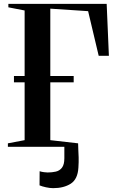

<svg xmlns="http://www.w3.org/2000/svg" viewBox="-20 -763 607 998"><path d="M256.5 215Q239.5 215 219 210.5Q198.5 206 185.5 200.5L186 127Q196.5 130.5 209 132Q221.5 133.5 227.5 133.5Q250.5 133.5 270.2 129Q290 124.5 302.2 108.5Q314.5 92.5 314.5 59.5V0H21V-18L108 -34.5V-335H52.5V-368H108V-708.5L23.5 -725V-743H534.5L546 -473H493L438 -705L241.5 -718V-368H363V-335H241.5V-34.5L386 -18Q386 -4 387 14Q388 32 388.8 55.2Q389.5 78.5 387.5 108.5Q384 168.5 347.8 191.8Q311.5 215 256.5 215Z"/></svg>

Font: Merriweather 144pt SemiBold
Style: Regular
Weight: 600
Version: Version 2.100